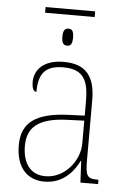

<svg xmlns="http://www.w3.org/2000/svg" viewBox="-55 -825 585 876"><g transform="rotate(5 237.0 -387.0)"><path d="M118 -758H345V-784H118ZM231 -617C246 -617 255 -625 255 -656C255 -687 246 -695 231 -695C216 -695 206 -687 206 -656C206 -625 216 -617 231 -617ZM181 10C269 10 315 -51 339 -99H341L346 0H427V-20H422C374 -20 367 -33 367 -107V-379C367 -486 326 -542 223 -542C123 -542 89 -487 89 -440C89 -410 96 -395 110 -395C110 -475 137 -517 223 -517C318 -517 339 -464 339 -371V-306L264 -303C118 -297 51 -251 51 -146C51 -40 106 10 181 10ZM184 -15C109 -15 79 -74 79 -145C79 -226 124 -275 262 -280L339 -283V-178C339 -100 273 -15 184 -15Z"/></g></svg>

Font: Noto Serif SemiCondensed Thin
Style: Regular
Weight: 100
Width: 4
Designer: Monotype Design Team
Foundry: Monotype Imaging Inc.
Version: Version 2.015